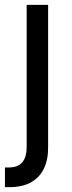

<svg xmlns="http://www.w3.org/2000/svg" viewBox="-33 -566 295 790"><path d="M76.7 -545.9H165V39.1Q165.5 90.8 147.5 127.9Q129.4 165 93.8 184.6Q58.1 204.1 4.9 204.1H-12.7V123H3.4Q41.5 123 59.1 101.3Q76.7 79.6 76.7 39.1Z"/></svg>

Font: Inter Variable LoSnoCo
Style: Regular
Weight: 400
Designer: Rasmus Andersson
Foundry: rsms
Version: Version 4.000;git-a52131595; featfreeze: case,dlig,ss01,ss02